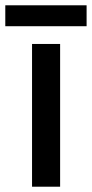

<svg xmlns="http://www.w3.org/2000/svg" viewBox="-39 -705 347 725"><path d="M188 0H82V-539H188ZM288 -685V-606H-19V-685Z"/></svg>

Font: Noto Sans Lao Looped Medium
Style: Regular
Weight: 500
Designer: Mark Frömberg, Ben Mitchell
Foundry: The Fontpad Ltd
Version: Version 1.002; ttfautohint (v1.8.4.7-5d5b)